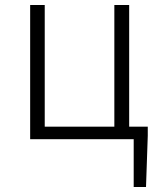

<svg xmlns="http://www.w3.org/2000/svg" viewBox="-20 -554 634 764"><path d="M512 190H561L568 -14V-50H494V-534H435V-50H158V-534H100V0H512Z"/></svg>

Font: Noto Sans HK Light
Style: Regular
Weight: 300
Designer: Ryoko NISHIZUKA 西塚涼子 (kana, bopomofo & ideographs); Paul D. Hunt (Latin, Greek & Cyrillic); Sandoll Communications 산돌커뮤니
Foundry: Adobe
Version: Version 2.004;hotconv 1.0.118;makeotfexe 2.5.65603